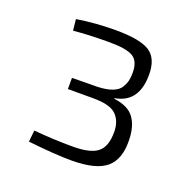

<svg xmlns="http://www.w3.org/2000/svg" viewBox="-86 -865 591 597"><g transform="rotate(20 209.5 -567.0)"><path d="M76 -734 72 -771Q135 -781 200 -781Q281 -781 313 -760.5Q345 -740 345 -686Q345 -594 269 -581V-579Q316 -573 335.5 -546.5Q355 -520 356 -475Q358 -411 324 -382Q290 -353 209 -353Q155 -353 65 -363L69 -401Q135 -395 198 -395Q256 -395 280 -414Q304 -433 304 -481Q304 -517 283.5 -537.5Q263 -558 208 -558H123V-595L208 -596Q236 -597 255 -604Q274 -611 282 -624Q290 -637 292.5 -648Q295 -659 295 -675Q295 -712 273.5 -725.5Q252 -739 194 -739Q128 -739 76 -734Z"/></g></svg>

Font: Exo 2.0 Light
Style: Regular
Weight: 300
Designer: Natanael Gama
Version: Version 1.001;PS 001.001;hotconv 1.0.70;makeotf.lib2.5.58329